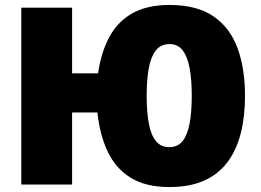

<svg xmlns="http://www.w3.org/2000/svg" viewBox="-20 -745 1055 775"><path d="M969 -358Q969 -275 952 -207.5Q935 -140 898.5 -91Q862 -42 804 -16Q746 10 663 10Q569 10 508.5 -27Q448 -64 415.5 -131.5Q383 -199 373 -291H271V0H66V-714H271V-449H376Q388 -534 421.5 -596Q455 -658 514.5 -691.5Q574 -725 664 -725Q774 -725 841 -679.5Q908 -634 938.5 -551.5Q969 -469 969 -358ZM572 -358Q572 -294 580.5 -247.5Q589 -201 609 -176Q629 -151 663 -151Q698 -151 717.5 -176Q737 -201 745.5 -247.5Q754 -294 754 -358Q754 -423 745.5 -469.5Q737 -516 717.5 -541.5Q698 -567 664 -567Q629 -567 609 -541.5Q589 -516 580.5 -469.5Q572 -423 572 -358Z"/></svg>

Font: Noto Sans Display Black
Style: Regular
Weight: 900
Designer: Monotype Design Team
Foundry: Monotype Imaging Inc.
Version: Version 2.003